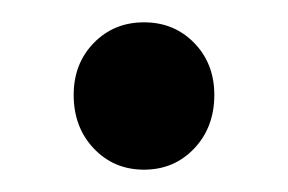

<svg xmlns="http://www.w3.org/2000/svg" viewBox="-20 -143 258 172"><path d="M172 -58Q172 -29 154 -10Q136 9 109 9Q82 9 64 -10Q46 -29 46 -58Q46 -86 64 -104.5Q82 -123 109 -123Q136 -123 154 -104.5Q172 -86 172 -58Z"/></svg>

Font: Sapa
Style: Regular
Weight: 400
Version: Version 1.20 June 8, 2016